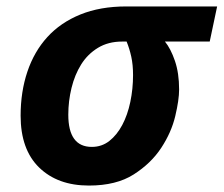

<svg xmlns="http://www.w3.org/2000/svg" viewBox="-20 -566 694 596"><path d="M44 -207Q44 -281 65 -343.5Q86 -406 127 -451Q168 -496 229.5 -521Q291 -546 372 -546H654L631 -437H492Q510 -415 523 -377Q536 -339 536 -288Q536 -256 524 -205.5Q512 -155 480.5 -107Q449 -59 395 -24.5Q341 10 256 10Q159 10 101.5 -46Q44 -102 44 -207ZM265 -110Q296 -110 319.5 -128.5Q343 -147 359.5 -178Q376 -209 384.5 -249.5Q393 -290 393 -333Q393 -365 387.5 -390Q382 -415 373 -437H359Q316 -437 284 -417.5Q252 -398 232 -366Q212 -334 202 -293Q192 -252 192 -210Q192 -110 265 -110Z"/></svg>

Font: BC Sans
Style: Bold Italic
Weight: 700
Italic angle: -12°
Designer: Monotype Design Team
Province of B.C.
Foundry: Monotype Imaging Inc.
Version: Version 2.000;GOOG;noto-source:20170915:90ef993387c0